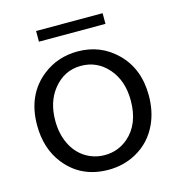

<svg xmlns="http://www.w3.org/2000/svg" viewBox="-113 -834 907 976"><g transform="rotate(-15 340.0 -346.5)"><path d="M341.3 -580.1Q461.9 -580.1 545.4 -498Q633.8 -411.6 633.8 -270.5Q633.8 -188 603.5 -122.1Q564.5 -37.6 484.9 5.9Q418.9 42 339.4 42Q195.8 42 111.8 -64Q45.9 -147 45.9 -270.5Q45.9 -431.6 158.2 -519Q236.8 -580.1 341.3 -580.1ZM338.9 -504.9Q249.5 -504.9 191.4 -430.7Q141.1 -366.7 141.1 -269Q141.1 -199.7 167 -146.5Q191.4 -95.2 235.8 -65.9Q282.7 -35.2 340.3 -35.2Q410.2 -35.2 463.4 -80.6Q538.6 -145.5 538.6 -269.5Q538.6 -374.5 480.5 -440.4Q423.3 -504.9 338.9 -504.9ZM165 -734.9H515.1V-678.7H165Z"/></g></svg>

Font: BIZ UDPGothic
Style: Regular
Weight: 400
Designer: TypeBank Co., Ltd.
Foundry: Morisawa Inc.
Version: Version 1.051